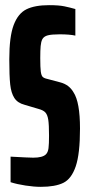

<svg xmlns="http://www.w3.org/2000/svg" viewBox="-20 -716 343 744"><path d="M21 -10V-109Q93 -105 109 -105Q145 -105 158 -118Q166 -126 168 -142Q170 -158 170 -190Q170 -233 167 -252Q164 -271 156 -280Q148 -289 129 -294L75 -310Q48 -317 35.5 -336.5Q23 -356 19.5 -389Q16 -422 16 -486Q16 -574 33 -619Q50 -664 82.5 -680Q115 -696 170 -696Q208 -696 229.5 -691.5Q251 -687 272 -681V-578Q250 -583 211 -583Q180 -583 165 -579Q150 -575 144 -564Q139 -554 137.5 -537.5Q136 -521 136 -491Q136 -454 138 -439Q140 -424 145 -418.5Q150 -413 164 -410L213 -397Q248 -388 265 -358Q290 -320 290 -218Q290 -120 273.5 -71.5Q257 -23 225.5 -7.5Q194 8 138 8Q112 8 79 3Q46 -2 21 -10Z"/></svg>

Font: Saira Ultra Condensed ExtraBold
Style: Regular
Weight: 800
Width: 1
Designer: Hector Gatti with collaboration of the Omnibus-Type team
Foundry: Omnibus-Type
Version: Version 1.001; ttfautohint (v1.8)